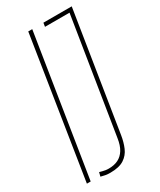

<svg xmlns="http://www.w3.org/2000/svg" viewBox="-184 -762 694 834"><g transform="rotate(-30 163.0 -345.0)"><path d="M-1 0 109 -700H129L18 0ZM65 3 70 -17Q78 -15 85 -13Q92 -11 99.5 -10Q107 -9 114 -9Q142 -9 162 -19Q182 -29 195 -50Q208 -71 213 -105L305 -681H182L185 -700H327L233 -108Q228 -76 216.5 -49Q205 -22 180.5 -6Q156 10 112 10Q105 10 97.5 9.5Q90 9 82 7Q74 5 65 3Z"/></g></svg>

Font: Georama
Style: Italic
Weight: 400
Width: 2
Italic angle: -9°
Designer: Jean-Baptiste Levee
Foundry: Production Type
Version: Version 1.000